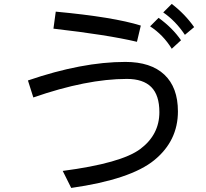

<svg xmlns="http://www.w3.org/2000/svg" viewBox="-20 -844 1040 970"><path d="M960.9 -707 914.1 -668Q867.2 -738.3 804.7 -781.2L847.7 -824.2Q914.1 -773.4 960.9 -707ZM691.4 -714.8 671.9 -632.8Q523.4 -668 250 -699.2L261.7 -785.2Q554.7 -757.8 691.4 -714.8ZM894.5 -640.6 847.7 -597.7Q804.7 -668 738.3 -710.9L781.2 -753.9Q851.6 -703.1 894.5 -640.6ZM339.8 105.5 296.9 19.5Q593.8 -19.5 689.5 -91.8Q785.2 -164.1 785.2 -277.3Q785.2 -363.3 744.1 -404.3Q703.1 -445.3 621.1 -445.3Q418 -445.3 148.4 -351.6L121.1 -437.5Q394.5 -531.2 613.3 -531.2Q742.2 -531.2 810.5 -466.8Q878.9 -402.3 878.9 -281.2Q878.9 -132.8 759.8 -35.2Q640.6 62.5 339.8 105.5Z"/></svg>

Font: WenQuanYi Micro Hei
Style: Regular
Weight: 400
Foundry: Ascender Corporation
Version: Version 0.2.0-beta